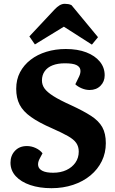

<svg xmlns="http://www.w3.org/2000/svg" viewBox="-20 -973 601 1007"><path d="M535 -222Q535 -171 514 -128Q493 -85 454.5 -53Q416 -21 363.5 -3.5Q311 14 250 14Q187 14 138.5 -2.5Q90 -19 62.5 -49Q35 -79 35 -120Q35 -157 58.5 -182Q82 -207 121 -207Q145 -207 167.5 -196.5Q190 -186 203 -169L187 -139Q177 -119 180.5 -102.5Q184 -86 203.5 -76.5Q223 -67 259 -67Q298 -67 328 -81Q358 -95 375.5 -120Q393 -145 393 -178Q393 -204 380 -223Q367 -242 336 -259.5Q305 -277 253 -300Q184 -330 142.5 -359.5Q101 -389 83 -424Q65 -459 65 -507Q65 -556 85 -594Q105 -632 140.5 -659.5Q176 -687 223.5 -701.5Q271 -716 325 -716Q387 -716 432.5 -698.5Q478 -681 503.5 -650Q529 -619 529 -578Q529 -545 507 -523Q485 -501 450 -501Q429 -501 408 -510Q387 -519 375 -531L395 -572Q404 -591 401.5 -607Q399 -623 380.5 -632Q362 -641 320 -641Q283 -641 256 -630.5Q229 -620 214.5 -599.5Q200 -579 200 -551Q200 -528 213.5 -509Q227 -490 260 -469Q293 -448 353 -421Q418 -391 458 -365Q498 -339 516.5 -306Q535 -273 535 -222ZM494 -778 462 -739 315 -833 163 -740 134 -782 265 -922Q280 -938 293 -945.5Q306 -953 320 -953Q329 -953 338 -951.5Q347 -950 355 -946Z"/></svg>

Font: Literata
Style: Bold Italic
Weight: 700
Italic angle: -2°
Designer: Latin by Veronika Burian and Jose Scaglione. Greek by Irene Vlachou. Cyrillic by Vera Evstafieva
Foundry: TypeTogether
Version: Version 3.103;gftools[0.9.29]